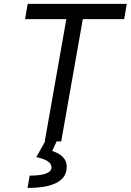

<svg xmlns="http://www.w3.org/2000/svg" viewBox="-20 -713 659 968"><path d="M205.6 0 314.5 -616.7H106.4L119.6 -693.4H619.1L606 -616.7H397.5L288.6 0ZM118.7 234.4 129.9 172.4Q239.7 172.4 239.7 130.4Q239.7 95.2 163.1 79.1L220.7 -23.9L266.1 -1.5L243.2 48.3Q316.4 71.3 316.4 127.9Q316.4 234.4 118.7 234.4Z"/></svg>

Font: CaskaydiaCove NFP SemiLight
Style: Italic
Weight: 350
Italic angle: -10°
Designer: Aaron Bell
Foundry: Saja Typeworks
Version: Version 2111.001; VTT 6.35;Nerd Fonts 3.1.1